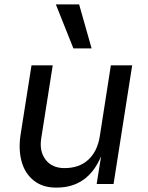

<svg xmlns="http://www.w3.org/2000/svg" viewBox="-20 -830 668 866"><path d="M393.1 -611.8H311L231.9 -810.1H336.9ZM235.8 16.1H231.9Q171.9 16.1 131.8 -16.1Q91.8 -48.3 77.1 -102.8Q62.5 -157.2 73.2 -225.1L122.1 -535.2H217.8L166 -206.1Q156.7 -147.5 185.8 -109.6Q214.8 -71.8 271 -71.8Q337.4 -71.8 378.4 -109.6Q419.4 -147.5 430.2 -215.8L480 -535.2H576.2L492.2 0H416L436 -125Q376.5 16.1 235.8 16.1Z"/></svg>

Font: Sora Italic
Style: Regular
Weight: 400
Designer: Jonathan Barnbrook, Julián Moncada
Foundry: Barnbrook Fonts
Version: Version 2.000